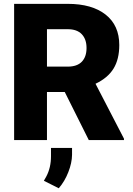

<svg xmlns="http://www.w3.org/2000/svg" viewBox="-20 -731 692 1002"><path d="M317.9 -251H225.1V0H53.7V-710.9H333.5Q460 -710.9 531.2 -654.8Q602.5 -598.6 602.5 -496.1Q602.5 -421.9 572.5 -373Q542.5 -324.2 478.5 -293.9L627 -7.3V0H443.4ZM225.1 -383.3H333.5Q382.3 -383.3 407 -408.9Q431.6 -434.6 431.6 -480.5Q431.6 -526.4 406.7 -552.5Q381.8 -578.6 333.5 -578.6H225.1ZM286.6 251.5 209 212.4 221.7 189.9Q246.1 144 246.1 84.5V41H356V77.1Q355.5 119.1 336.4 167.7Q317.4 216.3 286.6 251.5Z"/></svg>

Font: Roboto
Style: Regular
Weight: 900
Designer: Google
Version: Version 2.001171; 2014